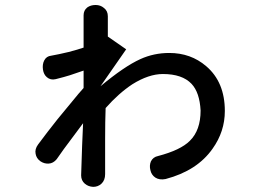

<svg xmlns="http://www.w3.org/2000/svg" viewBox="-20 -767 1040 766"><path d="M184.6 -544.9Q165 -543 156.2 -525.4Q148.4 -509.8 151.4 -489.3Q154.3 -469.7 167 -459Q181.6 -446.3 202.1 -451.2Q237.3 -460 258.8 -466.8Q279.3 -473.6 313.5 -485.4V-416L293 -392.6Q237.3 -325.2 210 -292Q168 -239.3 131.8 -190.4Q118.2 -171.9 122.1 -153.3Q125 -135.7 140.6 -124Q156.2 -113.3 173.8 -114.3Q192.4 -115.2 206.1 -131.8L234.4 -171.9L311.5 -275.4L307.6 -185.5L303.7 -67.4Q303.7 -46.9 318.4 -34.2Q332 -22.5 351.6 -21.5Q371.1 -21.5 384.8 -34.2Q399.4 -47.9 399.4 -72.3Q399.4 -170.9 399.4 -212.9Q399.4 -283.2 401.4 -335.9Q453.1 -394.5 507.8 -430.7Q573.2 -471.7 629.9 -471.7Q707 -471.7 744.1 -432.6Q776.4 -398.4 780.3 -326.2Q780.3 -247.1 737.3 -205.1Q700.2 -168 610.4 -144.5Q590.8 -140.6 582 -123Q575.2 -106.4 580.1 -87.9Q584 -69.3 599.6 -58.6Q616.2 -47.9 640.6 -52.7Q766.6 -85.9 828.1 -173.8Q877 -242.2 877 -324.2Q877 -439.5 802.7 -502.9Q741.2 -555.7 655.3 -555.7Q593.8 -555.7 540 -531.2Q475.6 -502 380.9 -422.9L483.4 -570.3L410.2 -621.1V-702.1Q410.2 -723.6 394.5 -735.4Q380.9 -747.1 361.3 -747.1Q341.8 -747.1 328.1 -737.3Q313.5 -725.6 313.5 -706.1V-577.1Q291 -569.3 253.9 -559.6Q212.9 -549.8 184.6 -544.9Z"/></svg>

Font: Gungsuh
Style: Regular
Weight: 400
Version: Version 2.21